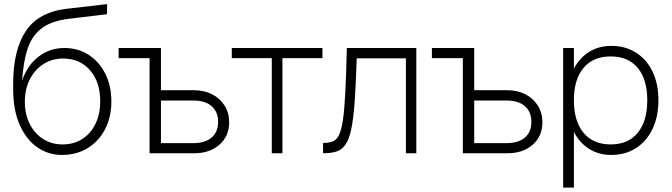

<svg xmlns="http://www.w3.org/2000/svg" viewBox="-20 -728 3192 912"><path d="M42.5 -329.5Q42.5 -491 103.2 -581.2Q164 -671.5 299 -686.5L488.5 -708.5V-660.5L309 -639Q227 -629.5 180.2 -595.2Q133.5 -561 112.2 -499.2Q91 -437.5 85 -345.5Q110 -418 163.2 -459Q216.5 -500 286 -500Q351 -500 401.2 -467.5Q451.5 -435 480.2 -377.8Q509 -320.5 509 -246.5Q509 -172 479.2 -114.5Q449.5 -57 396.5 -24.5Q343.5 8 273.5 8Q210.5 8 158 -27.8Q105.5 -63.5 74 -133.8Q42.5 -204 42.5 -307ZM98 -244.5Q98 -185.5 121 -139.8Q144 -94 184.5 -68Q225 -42 277 -42Q330.5 -42 370.8 -67.8Q411 -93.5 433.5 -139.8Q456 -186 456 -247.5Q456 -339 407.5 -394.5Q359 -450 279.5 -450Q227 -450 186 -423.5Q145 -397 121.5 -350.8Q98 -304.5 98 -244.5Z M901 -299.5Q950 -299.5 987.8 -280Q1025.5 -260.5 1047 -226Q1068.5 -191.5 1068.5 -147Q1068.5 -81.5 1022.5 -40.8Q976.5 0 902.5 0H690.5V-452H543.5V-500H744.5V-299.5ZM896.5 -48Q953.5 -48 984.8 -74.2Q1016 -100.5 1016 -149Q1016 -197 985.2 -223.8Q954.5 -250.5 898.5 -250.5H744.5V-48Z M1511.5 -500V-452H1321.5V0H1271V-452H1081V-500Z M1627.5 -500H1957.5V0H1908V-451H1674.5Q1670.5 -328.5 1664.8 -247Q1659 -165.5 1648.8 -116Q1638.5 -66.5 1621.2 -41.5Q1604 -16.5 1578 -8.2Q1552 0 1514.5 0V-49Q1541 -49 1559.5 -55.8Q1578 -62.5 1589.8 -85.8Q1601.5 -109 1608.8 -157.5Q1616 -206 1620.2 -289.2Q1624.5 -372.5 1627.5 -500Z M2389 -299.5Q2438 -299.5 2475.8 -280Q2513.5 -260.5 2535 -226Q2556.5 -191.5 2556.5 -147Q2556.5 -81.5 2510.5 -40.8Q2464.5 0 2390.5 0H2178.5V-452H2031.5V-500H2232.5V-299.5ZM2384.5 -48Q2441.5 -48 2472.8 -74.2Q2504 -100.5 2504 -149Q2504 -197 2473.2 -223.8Q2442.5 -250.5 2386.5 -250.5H2232.5V-48Z M2655 -500H2706V-401.5Q2732.5 -453 2778.2 -481.5Q2824 -510 2883.5 -510Q2950.5 -510 3001 -478Q3051.5 -446 3079.5 -388Q3107.5 -330 3107.5 -252Q3107.5 -174 3079.5 -115.5Q3051.5 -57 3001 -24.5Q2950.5 8 2883.5 8Q2824 8 2778.2 -21Q2732.5 -50 2706 -101.5V163H2655ZM3054.5 -252Q3054.5 -351 3009.2 -405.5Q2964 -460 2881 -460Q2797.5 -460 2751.8 -405.5Q2706 -351 2706 -252Q2706 -152.5 2751.8 -97.2Q2797.5 -42 2881 -42Q2964 -42 3009.2 -97.2Q3054.5 -152.5 3054.5 -252Z"/></svg>

Font: Overused Grotesk Light
Style: Regular
Weight: 300
Version: Version 0.004